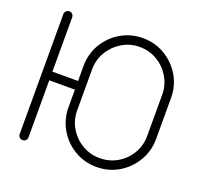

<svg xmlns="http://www.w3.org/2000/svg" viewBox="-125 -861 1081 1020"><g transform="rotate(20 415.5 -351.0)"><path d="M100 13Q90 13 82.5 6Q75 -1 75 -11V-690Q75 -700 82.5 -707.5Q90 -715 100 -715Q111 -715 118 -707.5Q125 -700 125 -690V-383H270V-467Q270 -536 303 -592Q336 -648 392.5 -681.5Q449 -715 517 -715Q586 -715 642 -681.5Q698 -648 731.5 -592Q765 -536 765 -467V-235Q765 -167 731.5 -110.5Q698 -54 642 -20.5Q586 13 517 13Q449 13 392.5 -20.5Q336 -54 303 -110.5Q270 -167 270 -235V-334H125V-11Q125 -1 118 6Q111 13 100 13ZM517 -37Q572 -37 617 -63.5Q662 -90 688.5 -135Q715 -180 715 -235V-467Q715 -521 688.5 -566Q662 -611 617 -638Q572 -665 517 -665Q463 -665 418 -638Q373 -611 346 -566Q319 -521 319 -467V-235Q319 -180 346 -135Q373 -90 418 -63.5Q463 -37 517 -37Z"/></g></svg>

Font: Zen Kurenaido
Style: Regular
Weight: 400
Designer: Yoshimichi Ohira
Foundry: Positype
Version: Version 1.001